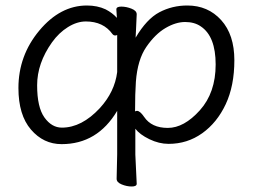

<svg xmlns="http://www.w3.org/2000/svg" viewBox="-20 -506 920 698"><path d="M406 -244V-379Q403 -377 399 -377Q393 -377 389 -382Q356 -428 292 -428Q260 -428 227 -407.5Q194 -387 169 -352Q115 -276 115 -196Q115 -116 141.5 -79Q168 -42 205 -42Q277 -42 343 -113Q397 -172 406 -244ZM406 -103Q334 18 204 18Q138 18 92.5 -35Q47 -88 47 -186Q47 -304 123 -395Q199 -486 296 -486Q334 -486 364 -472Q389 -459 405 -441Q404 -457 403 -472Q403 -482 421 -482Q439 -482 458 -474.5Q477 -467 477 -454Q477 -448 476 -432Q475 -416 474.5 -398.5Q474 -381 473 -369Q513 -437 559.5 -461.5Q606 -486 661 -486Q736 -486 784 -433Q832 -380 832 -287Q832 -194 800.5 -127Q769 -60 715 -21.5Q661 17 593 17Q558 17 523 0Q488 -17 472 -38V56L477 162Q477 172 459 172Q441 172 422.5 164.5Q404 157 404 144L406 55ZM471 -101Q475 -103 478 -103Q489 -103 504 -81Q531 -41 590 -41Q649 -41 706.5 -105Q764 -169 764 -271.5Q764 -374 710 -410Q687 -426 653 -426Q619 -426 581.5 -404Q544 -382 512 -335.5Q480 -289 474 -209Q471 -167 471 -101Z"/></svg>

Font: Fusion Kai T
Style: Regular
Weight: 400
Designer: Fontworks Inc.
Version: Version 24.134;May 13, 2024